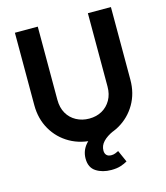

<svg xmlns="http://www.w3.org/2000/svg" viewBox="-130 -802 956 1103"><g transform="rotate(-15 348.0 -250.5)"><path d="M349 10Q266 10 201.5 -26.5Q137 -63 100 -127Q63 -191 63 -272V-703H199V-268Q199 -221 218.5 -187Q238 -153 272.5 -134.5Q307 -116 349 -116Q392 -116 425 -134.5Q458 -153 477.5 -187Q497 -221 497 -267V-703H634V-271Q634 -190 597 -126.5Q560 -63 496.5 -26.5Q433 10 349 10ZM395 202Q342 202 305 178Q268 154 268 101Q268 54 298.5 18.5Q329 -17 386 -36L461 -10Q423 7 401 30Q379 53 379 83Q379 100 388.5 110Q398 120 417 120Q430 120 441 115.5Q452 111 460 107L491 177Q474 187 451 194.5Q428 202 395 202Z"/></g></svg>

Font: Outfit Thin SemiBold
Style: Regular
Weight: 600
Version: Version 1.100;gftools[0.9.27]